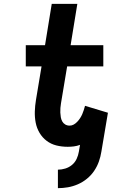

<svg xmlns="http://www.w3.org/2000/svg" viewBox="-20 -755 640 998"><path d="M281 223V127Q300 127 319.5 121Q339 115 354.5 102Q370 89 378.5 70.5Q387 52 390 33L396 -2Q380 4 364 6Q348 8 332 8Q301 8 273 1Q245 -6 222.5 -23Q200 -40 185.5 -64.5Q171 -89 165.5 -117.5Q160 -146 161 -176Q162 -206 167 -236L196 -410H114V-520H214L249 -735H382L347 -520H517V-410H329L297 -218Q295 -206 294 -194Q293 -182 293.5 -170Q294 -158 296 -146Q298 -134 303.5 -124Q309 -114 319 -108Q329 -102 342 -102Q353 -102 363 -107.5Q373 -113 381.5 -122Q390 -131 396.5 -141Q403 -151 407.5 -161.5Q412 -172 415.5 -183Q419 -194 422 -205L541 -169L507 33Q503 59 494 84.5Q485 110 469.5 133Q454 156 432 174Q410 192 384.5 203Q359 214 333 218.5Q307 223 281 223Z"/></svg>

Font: Iosevka Extrabold Extended
Style: Italic
Weight: 800
Width: 7
Italic angle: -9°
Monospace: yes
Designer: Belleve Invis
Foundry: Belleve Invis
Version: Version 32.5.0; ttfautohint (v1.8.4)